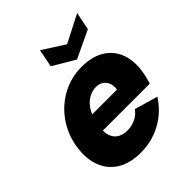

<svg xmlns="http://www.w3.org/2000/svg" viewBox="-201 -833 961 961"><g transform="rotate(-45 279.5 -353.0)"><path d="M237 7Q160 7 109.5 -25.5Q59 -58 39 -117Q19 -176 34 -255Q49 -328 91.5 -385Q134 -442 196.5 -474.5Q259 -507 330 -507Q405 -507 454 -476.5Q503 -446 522.5 -390Q542 -334 527 -260Q525 -248 521.5 -235Q518 -222 513 -206H181Q181 -179 191 -159.5Q201 -140 221 -129.5Q241 -119 268 -119Q299 -119 326.5 -132Q354 -145 370 -169L494 -133Q451 -66 384 -29.5Q317 7 237 7ZM376 -301Q380 -326 372.5 -345Q365 -364 348 -375Q331 -386 307 -385Q285 -384 264 -373.5Q243 -363 227 -344.5Q211 -326 201 -301ZM506 -713 487 -618 341 -549 224 -618 243 -713 360 -638Z"/></g></svg>

Font: Albert Sans ExtraBold
Style: Italic
Weight: 800
Italic angle: -11.25°
Designer: Andreas Rasmussen
Foundry: a.Foundry
Version: Version 1.025